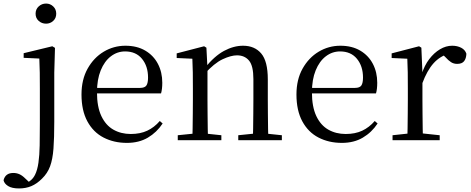

<svg xmlns="http://www.w3.org/2000/svg" viewBox="-99 -788 2647 1079"><path d="M8 271Q-32 271 -53.5 257.5Q-75 244 -79 225Q-69 184 -24 184Q-6 184 10 191Q26 198 43 215L76 246V252H48V243Q63 235 76 223.5Q89 212 98 194Q111 168 117 126.5Q123 85 124 28.5Q125 -28 125 -96V-288Q125 -338 124.5 -380Q124 -422 122 -459L34 -463V-489L195 -528L210 -519L206 -380V-104Q206 -13 201.5 47Q197 107 182.5 146.5Q168 186 137 216Q108 245 77 258Q46 271 8 271ZM160 -655Q136 -655 118.5 -670.5Q101 -686 101 -711Q101 -736 118.5 -752Q136 -768 160 -768Q183 -768 200 -752Q217 -736 217 -711Q217 -686 200 -670.5Q183 -655 160 -655Z M614 15Q541 15 483 -15Q425 -45 392 -106Q359 -167 359 -257Q359 -341 393.5 -402.5Q428 -464 484 -497.5Q540 -531 606 -531Q671 -531 717.5 -503.5Q764 -476 788.5 -429Q813 -382 813 -323Q813 -287 806 -263H398V-294H688Q715 -294 724 -308Q733 -322 733 -352Q733 -416 699 -457.5Q665 -499 604 -499Q560 -499 524 -471.5Q488 -444 467 -392.5Q446 -341 446 -269Q446 -188 470.5 -136Q495 -84 538 -59.5Q581 -35 636 -35Q689 -35 728.5 -53.5Q768 -72 799 -108L815 -94Q782 -44 732 -14.5Q682 15 614 15Z M900 0V-28L1008 -39H1041L1145 -28V0ZM982 0Q983 -24 983.5 -65Q984 -106 984.5 -150.5Q985 -195 985 -229V-289Q985 -341 984.5 -381Q984 -421 982 -458L894 -462V-488L1048 -528L1061 -520L1067 -403V-402V-229Q1067 -195 1067.5 -150.5Q1068 -106 1068.5 -65Q1069 -24 1070 0ZM1240 0V-28L1347 -39H1380L1485 -28V0ZM1322 0Q1323 -24 1323.5 -64.5Q1324 -105 1324.5 -149.5Q1325 -194 1325 -229V-344Q1325 -418 1300.5 -447.5Q1276 -477 1233 -477Q1199 -477 1152 -455Q1105 -433 1050 -372L1042 -406H1052Q1106 -473 1160 -502Q1214 -531 1267 -531Q1332 -531 1369 -487.5Q1406 -444 1406 -342V-229Q1406 -194 1406.5 -149.5Q1407 -105 1407.5 -64.5Q1408 -24 1409 0Z M1822 15Q1749 15 1691 -15Q1633 -45 1600 -106Q1567 -167 1567 -257Q1567 -341 1601.5 -402.5Q1636 -464 1692 -497.5Q1748 -531 1814 -531Q1879 -531 1925.5 -503.5Q1972 -476 1996.5 -429Q2021 -382 2021 -323Q2021 -287 2014 -263H1606V-294H1896Q1923 -294 1932 -308Q1941 -322 1941 -352Q1941 -416 1907 -457.5Q1873 -499 1812 -499Q1768 -499 1732 -471.5Q1696 -444 1675 -392.5Q1654 -341 1654 -269Q1654 -188 1678.5 -136Q1703 -84 1746 -59.5Q1789 -35 1844 -35Q1897 -35 1936.5 -53.5Q1976 -72 2007 -108L2023 -94Q1990 -44 1940 -14.5Q1890 15 1822 15Z M2107 0V-28L2218 -40H2259L2372 -28V0ZM2190 0Q2191 -24 2191.5 -65Q2192 -106 2192.5 -150.5Q2193 -195 2193 -229V-289Q2193 -341 2192.5 -381Q2192 -421 2190 -458L2102 -462V-488L2256 -528L2269 -520L2275 -379V-378V-229Q2275 -195 2275.5 -150.5Q2276 -106 2276.5 -65Q2277 -24 2278 0ZM2274 -319 2253 -371H2271Q2286 -420 2313 -455.5Q2340 -491 2373.5 -511Q2407 -531 2442 -531Q2471 -531 2493 -519.5Q2515 -508 2522 -486Q2521 -459 2509 -444Q2497 -429 2470 -429Q2451 -429 2436 -438.5Q2421 -448 2404 -467L2381 -489L2426 -487Q2374 -473 2337.5 -432.5Q2301 -392 2274 -319Z"/></svg>

Font: Noto Serif KR
Style: Regular
Weight: 400
Designer: Ryoko NISHIZUKA  (kana & ideographs); Frank Grießhammer (Latin, Greek & Cyrillic); Wenlong ZHANG  (bopomofo); Sandoll Co
Foundry: Adobe
Version: Version 2.003-H1;hotconv 1.1.1;makeotfexe 2.6.0